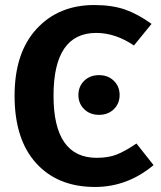

<svg xmlns="http://www.w3.org/2000/svg" viewBox="-20 -728 641 764"><path d="M355 -708Q426 -708 477.5 -690Q529 -672 583 -633L513 -547Q439 -597 363 -597Q193 -597 193 -347Q193 -100 365 -100Q412 -100 445.5 -113.5Q479 -127 523 -157L591 -71Q487 16 358 16Q210 16 124 -78.5Q38 -173 38 -347Q38 -518 125.5 -613Q213 -708 355 -708ZM315 -406.5Q338 -429 374 -429Q410 -429 433 -406.5Q456 -384 456 -350Q456 -316 433 -293.5Q410 -271 374 -271Q338 -271 315 -293.5Q292 -316 292 -350Q292 -384 315 -406.5Z"/></svg>

Font: FiraGO SemiBold
Style: Regular
Weight: 600
Designer: bBox Type
Foundry: bBox Type GmbH
Version: Version 1.001;PS 001.001;hotconv 1.0.88;makeotf.lib2.5.64775